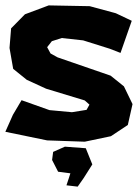

<svg xmlns="http://www.w3.org/2000/svg" viewBox="-21 -527 525 718"><path d="M177.7 41 173.8 71.3 196.3 115.2 242.2 121.1 236.3 139.6 227.5 166 269.5 170.9 292 138.7 324.2 87.9 299.8 27.3 221.7 21.5ZM412.1 -477.5 314.5 -503.9 161.1 -506.8 72.3 -473.6 20.5 -420.9 14.6 -347.7 28.3 -269.5 79.1 -228.5 151.4 -195.3 295.9 -151.4 313.5 -135.7 302.7 -116.2 248 -107.4 164.1 -115.2 59.6 -152.3 27.3 -97.7 -1 -34.2 155.3 -2 295.9 2.9 393.6 -17.6 457 -59.6 474.6 -137.7 442.4 -204.1 392.6 -244.1 194.3 -312.5 168 -327.1 155.3 -350.6 172.9 -373 210 -384.8 290 -376 389.6 -344.7 429.7 -329.1 471.7 -449.2Z"/></svg>

Font: MaokenAssortedSans-Lite
Style: Lite
Weight: 400
Version: Version 1.400